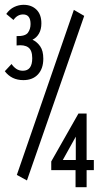

<svg xmlns="http://www.w3.org/2000/svg" viewBox="-20 -708 415 798"><path d="M77 -375Q28 -375 0 -412L28 -442Q36 -430 47.5 -422Q59 -414 75 -414Q114 -414 114 -466Q114 -499 97.5 -511Q81 -523 49 -519V-558Q85 -557 96 -572Q107 -587 107 -608Q107 -648 76 -648Q52 -648 36 -625L6 -650Q20 -670 39 -679Q58 -688 78 -688Q111 -688 131.5 -668Q152 -648 152 -611Q152 -586 142 -568.5Q132 -551 115 -543Q134 -534 147 -515.5Q160 -497 160 -464Q160 -423 138 -399Q116 -375 77 -375ZM92 42 50 19 287 -667 330 -642ZM294 70V-1H193V-37L306 -236H340V-43H370V-1H340V70ZM241 -43H295V-140Z"/></svg>

Font: Inconsolata Condensed Medium
Style: Regular
Weight: 500
Width: 3
Monospace: yes
Designer: Raph Levien, Cyreal, Brenton Simpson
Foundry: Raph Levien, Cyreal, Google
Version: Version 3.100; ttfautohint (v1.8.4.7-5d5b)